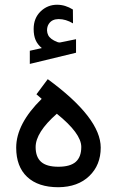

<svg xmlns="http://www.w3.org/2000/svg" viewBox="-20 -787 490 805"><path d="M155.3 -585.4Q137.2 -600.6 129.2 -619.4Q121.1 -638.2 121.1 -665.5Q121.1 -710.9 150.1 -739Q179.2 -767.1 219.2 -767.1Q236.8 -767.1 253.4 -762Q270 -756.8 285.6 -747.1L286.1 -689Q255.9 -707 226.1 -707Q212.9 -707 202.4 -702.4Q191.9 -697.8 184.6 -686.8Q177.2 -675.8 177.2 -659.2Q177.7 -648.4 181.9 -639.9Q186 -631.3 195.6 -624Q205.1 -616.7 220.2 -610.8Q223.1 -609.9 225.3 -609.4Q227.5 -608.9 230 -608.9Q230.5 -608.9 231.2 -608.9Q231.9 -608.9 232.4 -609.1Q232.9 -609.4 233.9 -609.4Q246.1 -611.8 268.6 -616.5Q291 -621.1 298.8 -622.6V-565.9L105 -519V-574.2ZM218.3 -310.1Q129.4 -231.9 129.4 -170.4Q129.4 -128.9 152.3 -108.4Q175.3 -87.9 224.6 -87.9Q274.4 -87.9 297.6 -108.4Q320.8 -128.9 320.8 -170.9Q320.8 -227.5 218.3 -310.1ZM180.2 -455.1Q402.3 -292.5 402.3 -168Q402.3 -95.2 354.5 -49.1Q306.6 -2.9 225.1 -2Q140.1 -2 94 -45.2Q47.9 -88.4 47.9 -168Q47.9 -267.6 154.8 -372.6L132.8 -391.6Z"/></svg>

Font: Vazir FD-WOL
Style: FD-WOL
Weight: 400
Foundry: Based on Dejavu fonts, by Saber Rastikerdar
Version: Version 26.0.0